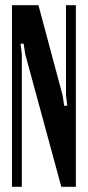

<svg xmlns="http://www.w3.org/2000/svg" viewBox="-20 -719 338 739"><path d="M221 -352 227 -312H239L234 -352V-699H272V0H216L77 -511L71 -551H59L64 -511V0H26V-699H128Z"/></svg>

Font: Moniqa ExtBd Cond Paragraph
Style: Regular
Weight: 800
Width: 3
Designer: Rajesh Rajput
Foundry: Rajesh Rajput
Version: Version 1.000